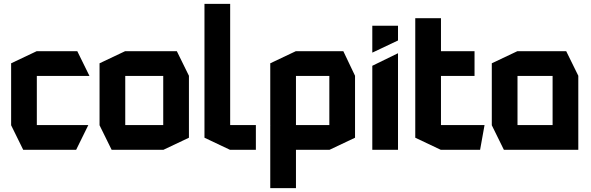

<svg xmlns="http://www.w3.org/2000/svg" viewBox="-20 -781 3083 1001"><path d="M101 0 38 -128V-129H440V-128L377 0ZM38 -129V-451L171 -514H172V-129ZM172 -385V-514H383L446 -386V-385Z M633 -385V-514H902L965 -386V-385ZM562 0 499 -128V-129H831V0ZM499 -129V-451L632 -514H633V-129ZM831 0V-385H965V-63L832 0Z M1179 0 1046 -63V-761H1180V0ZM1180 0V-129H1314V0Z M1523 -385V-514H1770L1831 -386V-385ZM1389 200V-127H1390L1523 0V200ZM1497 0 1389 -128V-129H1697V0ZM1389 -129V-451L1522 -514H1523V-129ZM1697 0V-385H1831V-63L1698 0Z M1921 0V-438L2054 -503H2055V0ZM1921 -507V-647H2055V-570L1922 -507Z M2145 -385V-686H2279V-514L2146 -385ZM2146 -385 2279 -514H2454V-385ZM2278 0 2145 -63V-385H2279V0ZM2279 0V-129H2506V-128L2483 0Z M2678 -385V-514H2932L2995 -386V-385ZM2607 0 2544 -128V-129H2861V0ZM2544 -129V-451L2677 -514H2678V-129ZM2861 0V-385H2995V0Z"/></svg>

Font: Foldit SemiBold
Style: Regular
Weight: 600
Version: Version 1.003